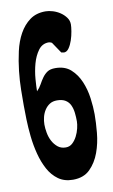

<svg xmlns="http://www.w3.org/2000/svg" viewBox="-82 -746 466 790"><g transform="rotate(-10 151.0 -351.0)"><path d="M166 -702Q180 -702 196.5 -697Q213 -692 227 -682.5Q241 -673 250.5 -660Q260 -647 260 -631Q260 -621 257 -602.5Q254 -584 248 -566Q242 -548 233 -535Q224 -522 212 -522Q209 -522 201 -524L170 -570Q162 -574 157 -574Q130 -574 113.5 -551.5Q97 -529 88.5 -498Q80 -467 77.5 -435Q75 -403 75 -384Q87 -396 94.5 -410Q102 -424 111 -436.5Q120 -449 132 -457Q144 -465 165 -465Q205 -465 229.5 -443Q254 -421 268 -388Q282 -355 287 -317.5Q292 -280 292 -250Q292 -216 288 -173Q284 -130 270 -91.5Q256 -53 229.5 -26.5Q203 0 158 0Q122 0 97 -18Q72 -36 56 -65.5Q40 -95 30.5 -131.5Q21 -168 17 -205.5Q13 -243 12 -277.5Q11 -312 11 -336Q11 -363 11.5 -401Q12 -439 16.5 -479.5Q21 -520 30 -560Q39 -600 56.5 -631.5Q74 -663 100.5 -682.5Q127 -702 166 -702ZM81 -244Q81 -228 84.5 -209Q88 -190 96.5 -174Q105 -158 118.5 -147Q132 -136 152 -136Q168 -136 179.5 -146.5Q191 -157 199 -172.5Q207 -188 211 -205Q215 -222 215 -234Q215 -252 213 -269.5Q211 -287 204.5 -301.5Q198 -316 184.5 -324.5Q171 -333 149 -333Q131 -333 118.5 -325Q106 -317 97.5 -304Q89 -291 85 -275Q81 -259 81 -244Z"/></g></svg>

Font: Reclame
Style: Regular
Weight: 400
Designer: Peter Wiegel
Foundry: Peter Wiegel
Version: Version 1.000